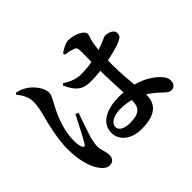

<svg xmlns="http://www.w3.org/2000/svg" viewBox="-175 -1037 1351 1351"><g transform="rotate(-45 500.0 -362.0)"><path d="M109 -765C135 -734 161 -692 161 -646C161 -601 151 -561 138 -512C122 -452 94 -333 94 -241C94 -127 119 -42 156 8C175 35 199 53 223 53C256 53 274 33 274 -3C274 -34 255 -68 255 -104C255 -119 259 -140 267 -180C278 -216 311 -310 330 -365L308 -374C281 -324 228 -215 204 -179C195 -164 184 -165 178 -180C171 -194 167 -219 167 -250C167 -350 208 -451 245 -518C268 -564 284 -584 284 -612C284 -666 228 -724 198 -743C173 -760 152 -768 119 -776ZM658 -163V-161C658 -92 634 -57 533 -57C486 -57 442 -73 442 -110C442 -152 497 -176 553 -176C590 -176 625 -172 658 -163ZM551 -722C575 -718 601 -714 623 -705C640 -699 648 -696 648 -653L647 -553C614 -547 577 -543 535 -543C494 -543 449 -556 400 -589L388 -578C437 -467 488 -459 553 -459C583 -459 615 -461 647 -465V-441C648 -375 652 -301 655 -242L609 -244C494 -244 393 -201 393 -102C393 -16 473 31 563 31C697 31 757 -19 757 -114V-120C783 -104 808 -85 834 -61C867 -30 882 -14 905 -14C932 -14 950 -34 950 -67C950 -90 938 -112 916 -133C884 -166 831 -205 748 -227C743 -284 736 -354 736 -439L737 -479C790 -490 835 -502 857 -510C903 -529 920 -536 920 -569C920 -600 879 -617 843 -617C837 -617 811 -601 742 -578C745 -606 748 -629 751 -645C758 -681 768 -689 768 -713C768 -742 705 -777 638 -777C611 -777 574 -755 548 -737Z"/></g></svg>

Font: Noto Serif KR
Style: Bold
Weight: 700
Designer: Ryoko NISHIZUKA 西塚涼子 (kana & ideographs); Frank Grießhammer (Latin, Greek & Cyrillic); Wenlong ZHANG 张文龙 (bopomofo); San
Foundry: Adobe
Version: Version 2.001;hotconv 1.1.0;makeotfexe 2.6.0